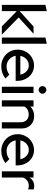

<svg xmlns="http://www.w3.org/2000/svg" viewBox="1136 -1898 771 3084"><g transform="rotate(90 1522.0 -356.5)"><path d="M59 0V-700L159 -722V-285L406 -509H523L261 -270L537 0H405L159 -240V0Z M683 -722V0H583V-700Z M1242 -58Q1198 -24 1150 -7.5Q1102 9 1045 9Q989 9 940 -11.5Q891 -32 855 -67Q819 -102 798.5 -150.5Q778 -199 778 -255Q778 -310 798 -358Q818 -406 852 -441Q886 -476 933 -496.5Q980 -517 1033 -517Q1085 -517 1130.5 -496.5Q1176 -476 1208.5 -440.5Q1241 -405 1260 -356Q1279 -307 1279 -251V-222H877Q887 -159 935 -117.5Q983 -76 1049 -76Q1086 -76 1120 -88Q1154 -100 1178 -121ZM1031 -433Q974 -433 931.5 -395Q889 -357 878 -297H1180Q1169 -355 1127.5 -394Q1086 -433 1031 -433Z M1424 -591Q1399 -591 1381 -609.5Q1363 -628 1363 -653Q1363 -678 1381 -696.5Q1399 -715 1424 -715Q1449 -715 1467.5 -696.5Q1486 -678 1486 -653Q1486 -628 1467.5 -609.5Q1449 -591 1424 -591ZM1474 -509V0H1374V-509Z M1592 0V-509H1692V-458Q1722 -488 1760.5 -503.5Q1799 -519 1845 -519Q1932 -519 1988 -463.5Q2044 -408 2044 -320V0H1944V-303Q1944 -363 1909.5 -397.5Q1875 -432 1818 -432Q1778 -432 1745.5 -415Q1713 -398 1692 -366V0Z M2600 -58Q2556 -24 2508 -7.5Q2460 9 2403 9Q2347 9 2298 -11.5Q2249 -32 2213 -67Q2177 -102 2156.5 -150.5Q2136 -199 2136 -255Q2136 -310 2156 -358Q2176 -406 2210 -441Q2244 -476 2291 -496.5Q2338 -517 2391 -517Q2443 -517 2488.5 -496.5Q2534 -476 2566.5 -440.5Q2599 -405 2618 -356Q2637 -307 2637 -251V-222H2235Q2245 -159 2293 -117.5Q2341 -76 2407 -76Q2444 -76 2478 -88Q2512 -100 2536 -121ZM2389 -433Q2332 -433 2289.5 -395Q2247 -357 2236 -297H2538Q2527 -355 2485.5 -394Q2444 -433 2389 -433Z M2732 0V-509H2832V-444Q2855 -481 2891 -500.5Q2927 -520 2972 -520Q2988 -520 3000 -518Q3012 -516 3023 -512V-422Q3009 -427 2994 -430Q2979 -433 2964 -433Q2920 -433 2885.5 -409.5Q2851 -386 2832 -340V0Z"/></g></svg>

Font: Red Hat Display Medium
Style: Regular
Weight: 500
Designer: Pentagram / MCKL
Foundry: Pentagram / MCKL
Version: Version 1.005; Red Hat Display Medium